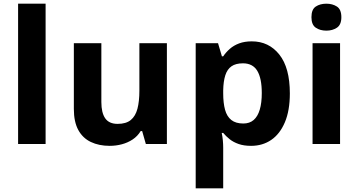

<svg xmlns="http://www.w3.org/2000/svg" viewBox="-20 -780 1940 1040"><path d="M227 0H78V-760H227Z M884 -546V0H770L750 -70H742Q725 -42 698.5 -24.5Q672 -7 640 1.5Q608 10 574 10Q516 10 472 -11Q428 -32 404 -76Q380 -120 380 -190V-546H529V-227Q529 -169 550 -139Q571 -109 617 -109Q663 -109 688.5 -130Q714 -151 724.5 -191Q735 -231 735 -289V-546Z M1344 -556Q1436 -556 1493 -484.5Q1550 -413 1550 -274Q1550 -181 1523 -117.5Q1496 -54 1449 -22Q1402 10 1340 10Q1301 10 1272.5 0Q1244 -10 1224 -26Q1204 -42 1189 -60H1181Q1185 -41 1187 -20.5Q1189 0 1189 20V240H1040V-546H1161L1182 -475H1189Q1204 -497 1225 -515.5Q1246 -534 1275.5 -545Q1305 -556 1344 -556ZM1296 -437Q1257 -437 1234 -421Q1211 -405 1200.5 -372.5Q1190 -340 1189 -291V-275Q1189 -222 1199 -185.5Q1209 -149 1233 -130Q1257 -111 1298 -111Q1332 -111 1354 -130Q1376 -149 1387 -186Q1398 -223 1398 -276Q1398 -356 1373.5 -396.5Q1349 -437 1296 -437Z M1822 -546V0H1673V-546ZM1748 -760Q1781 -760 1805 -744.5Q1829 -729 1829 -686.8Q1829 -646 1805 -630Q1781 -614 1748 -614Q1713.7 -614 1690.4 -630Q1667 -646 1667 -686.8Q1667 -729 1690.4 -744.5Q1713.7 -760 1748 -760Z"/></svg>

Font: Noto Sans Kannada
Style: Regular
Weight: 400
Designer: Jelle Bosma - Monotype Design Team
Foundry: Monotype Imaging Inc.
Version: Version 2.003